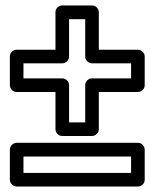

<svg xmlns="http://www.w3.org/2000/svg" viewBox="-20 -660 550 703"><path d="M16.1 -2V-111.8Q16.1 -122.6 23.9 -129.9Q31.7 -137.2 41 -137.2H484.9Q495.6 -137.2 502.7 -129.2Q509.8 -121.1 509.8 -111.8V-2Q509.8 8.8 502 15.9Q494.1 22.9 484.9 22.9H41Q30.3 22.9 23.2 15.1Q16.1 7.3 16.1 -2ZM16.1 -348.1V-453.1Q16.1 -463.9 23.9 -470.9Q31.7 -478 41 -478H183.1V-615.2Q183.1 -626 190.9 -633.1Q198.7 -640.1 208 -640.1H316.9Q327.6 -640.1 334.7 -632.3Q341.8 -624.5 341.8 -615.2V-478H484.9Q495.6 -478 502.7 -470.2Q509.8 -462.4 509.8 -453.1V-348.1Q509.8 -337.4 502 -330.3Q494.1 -323.2 484.9 -323.2H341.8V-187Q341.8 -176.3 334 -169.2Q326.2 -162.1 316.9 -162.1H208Q197.3 -162.1 190.2 -169.9Q183.1 -177.7 183.1 -187V-323.2H41Q30.3 -323.2 23.2 -331.1Q16.1 -338.9 16.1 -348.1ZM65.9 -26.9H460V-86.9H65.9ZM65.9 -373H208Q217.3 -373 225.1 -366Q232.9 -358.9 232.9 -348.1V-211.9H292V-348.1Q292 -357.4 299.1 -365.2Q306.2 -373 316.9 -373H460V-428.2H316.9Q307.6 -428.2 299.8 -435.3Q292 -442.4 292 -453.1V-589.8H232.9V-453.1Q232.9 -443.8 225.8 -436Q218.8 -428.2 208 -428.2H65.9Z"/></svg>

Font: Trueno Bold Outline
Style: Regular
Weight: 700
Width: 6
Designer: Julieta Ulanovsky
Foundry: Julieta Ulanovsky
Version: Version 3.001b | FøM Fix